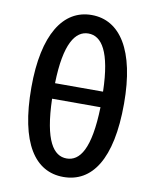

<svg xmlns="http://www.w3.org/2000/svg" viewBox="-90 -879 777 961"><g transform="rotate(10 298.5 -398.5)"><path d="M421 -363C415 -149 365 -81 298 -81C232 -81 181 -149 175 -363ZM176 -442C181 -645 232 -716 298 -716C365 -716 415 -645 420 -442ZM298 -810C154 -810 63 -671 63 -401C63 -117 154 13 298 13C443 13 534 -117 534 -401C534 -671 443 -810 298 -810Z"/></g></svg>

Font: Noto Sans CJK JP Medium
Style: Regular
Weight: 500
Designer: Ryoko NISHIZUKA (kana & ideographs); Paul D. Hunt (Latin, Greek & Cyrillic); Wenlong ZHANG (bopomofo); Sandoll Communica
Foundry: Adobe Systems Incorporated
Version: Version 1.004;PS 1.004;hotconv 1.0.82;makeotf.lib2.5.63406